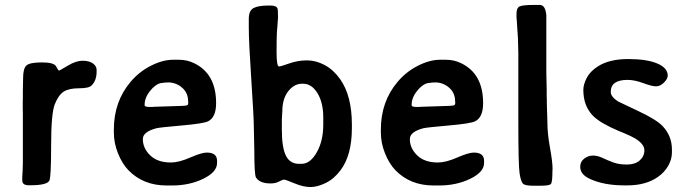

<svg xmlns="http://www.w3.org/2000/svg" viewBox="-20 -754 2808 783"><path d="M73.2 -382.8Q73.2 -382.8 74.2 -435.1Q74.2 -474.1 87.6 -486.8Q101.1 -499.5 150.9 -499.5Q200.7 -499.5 209 -482.9Q217.3 -466.3 220.5 -466.3Q223.6 -466.3 256.6 -486.3Q289.6 -506.3 316.7 -506.3Q343.8 -506.3 358.9 -495.4Q374 -484.4 374 -469.2V-461.9Q374 -425.8 353.5 -405.3Q342.3 -394 302 -394Q261.7 -394 240.2 -380.6Q218.8 -367.2 203.6 -329.3Q188.5 -291.5 188.5 -160.9Q188.5 -30.3 181.2 -17.1Q170.9 1.5 104.5 1.5H97.2Q70.8 1.5 70.8 -18.1V-33.2L72.3 -57.6Q73.2 -74.2 73.2 -90.8V-293.9L72.8 -311.5Q72.8 -324.7 72.8 -337.9L73.2 -356Z M747.6 -332V-338.9L747.1 -341.3Q747.1 -375.5 722.4 -396.7Q697.8 -418 664.6 -418L662.1 -417.5H654.3Q647 -416 644 -416Q620.1 -416 595 -386.7Q569.8 -357.4 569.8 -327.1V-325.2Q569.8 -317.9 588.4 -317.9H603L605.5 -318.4L726.1 -322.3L734.4 -323.2Q747.6 -323.2 747.6 -332ZM562.5 -187Q562.5 -149.4 592.5 -120.4Q622.6 -91.3 676.8 -91.3Q709.5 -91.3 755.9 -111.6Q802.2 -131.8 823.2 -131.8Q865.2 -131.8 865.2 -98.1V-89.4Q865.2 -52.2 808.8 -24.9Q752.4 2.4 682.6 2.4H659.2Q564 2.4 503.4 -60.1Q478.5 -85.9 461.4 -128.2Q444.3 -170.4 444.3 -213.9V-225.6Q444.3 -339.8 512.7 -420.4Q548.3 -462.4 596.2 -486.3Q644 -510.3 686 -510.3H707.5Q708.5 -510.3 710 -510.3Q743.2 -510.3 772 -496.1Q861.3 -453.1 861.3 -333.5Q861.3 -275.4 828.6 -259.3Q810.1 -250 720.7 -242.2Q631.3 -234.4 617.7 -231Q562.5 -216.3 562.5 -187Z M1298.3 -245.1V-275.4Q1298.3 -335.4 1274.7 -374Q1251 -412.6 1216.3 -412.6H1212.4Q1179.2 -412.6 1155.3 -381.6Q1131.3 -350.6 1131.3 -299.3Q1130.4 -290.5 1130.4 -285.6L1129.4 -266.6V-225.1Q1129.4 -152.3 1146 -119.1Q1162.6 -85.9 1199.2 -85.9H1210Q1245.1 -85.9 1271.7 -132.6Q1298.3 -179.2 1298.3 -245.1ZM994.6 -642.1V-677.2Q994.6 -710.9 1014.2 -721.2Q1033.7 -731.4 1074.2 -731.4H1084Q1106.9 -731.4 1111.8 -719.2Q1113.8 -714.4 1113.8 -679.7L1112.8 -668.9L1111.3 -647L1109.4 -625Q1107.9 -602.5 1107.9 -542.7Q1107.9 -482.9 1117.7 -482.9Q1124.5 -482.9 1159.9 -495.4Q1195.3 -507.8 1231.7 -507.8Q1268.1 -507.8 1304 -488.8Q1339.8 -469.7 1367.2 -431.2Q1415 -363.3 1415 -246.6V-233.9Q1415 -233.9 1415 -231.4Q1415 -121.1 1368.7 -59.6Q1341.8 -23.9 1308.1 -7.8Q1274.4 8.8 1245.8 8.8Q1217.3 8.8 1180.9 -6.3Q1144.5 -21.5 1138.4 -21.5Q1132.3 -21.5 1117.9 -13.7Q1103.5 -5.9 1083.5 -5.9Q1039.1 -5.9 1023.9 -30.3Q1017.1 -41.5 1017.1 -142.6L1015.1 -237.3Q1015.1 -274.4 1004.9 -428.2Q994.6 -582 994.6 -642.1Z M1836.4 -332V-338.9L1835.9 -341.3Q1835.9 -375.5 1811.3 -396.7Q1786.6 -418 1753.4 -418L1751 -417.5H1743.2Q1735.8 -416 1732.9 -416Q1709 -416 1683.8 -386.7Q1658.7 -357.4 1658.7 -327.1V-325.2Q1658.7 -317.9 1677.2 -317.9H1691.9L1694.3 -318.4L1814.9 -322.3L1823.2 -323.2Q1836.4 -323.2 1836.4 -332ZM1651.4 -187Q1651.4 -149.4 1681.4 -120.4Q1711.4 -91.3 1765.6 -91.3Q1798.3 -91.3 1844.7 -111.6Q1891.1 -131.8 1912.1 -131.8Q1954.1 -131.8 1954.1 -98.1V-89.4Q1954.1 -52.2 1897.7 -24.9Q1841.3 2.4 1771.5 2.4H1748Q1652.8 2.4 1592.3 -60.1Q1567.4 -85.9 1550.3 -128.2Q1533.2 -170.4 1533.2 -213.9V-225.6Q1533.2 -339.8 1601.6 -420.4Q1637.2 -462.4 1685.1 -486.3Q1732.9 -510.3 1774.9 -510.3H1796.4Q1797.4 -510.3 1798.8 -510.3Q1832 -510.3 1860.8 -496.1Q1950.2 -453.1 1950.2 -333.5Q1950.2 -275.4 1917.5 -259.3Q1898.9 -250 1809.6 -242.2Q1720.2 -234.4 1706.5 -231Q1651.4 -216.3 1651.4 -187Z M2158.7 -733.9H2181.6Q2204.1 -733.9 2208 -691.9V-457.5L2209.5 -386.7V-359.9L2210 -351.1Q2210 -342.3 2210 -333.5L2212.4 -253.4Q2212.4 -209.5 2222.9 -151.6Q2233.4 -93.8 2233.4 -65.4L2232.9 -56.6Q2232.9 -10.7 2226.6 -3.7Q2220.2 3.4 2185.5 3.4H2154.3Q2120.6 3.4 2112.3 -5.4Q2104 -14.2 2098.9 -47.4Q2093.8 -80.6 2093.8 -258.3V-535.6L2092.3 -597.7L2089.4 -640.6L2087.9 -665.5Q2086.4 -682.1 2086.4 -682.6V-699.2Q2086.4 -721.2 2098.4 -727.5Q2110.4 -733.9 2158.7 -733.9Z M2539.1 -428.2Q2470.7 -428.2 2470.7 -379.4Q2470.7 -359.4 2500.5 -340.3Q2504.4 -337.9 2580.1 -302.5Q2655.8 -267.1 2681.2 -240.7Q2720.2 -200.7 2720.2 -144V-131.8Q2720.2 -104.5 2705.1 -77.9Q2689.9 -51.3 2664.1 -33.2Q2614.7 2 2538.6 2H2525.9Q2442.9 2 2385.7 -24.4Q2346.2 -42.5 2346.2 -73.7Q2346.2 -94.7 2362.5 -107.2Q2378.9 -119.6 2397.9 -119.6Q2417 -119.6 2437.5 -109.9Q2458 -100.1 2481 -91.6Q2503.9 -83 2536.9 -83Q2569.8 -83 2588.9 -99.9Q2607.9 -116.7 2607.9 -141.4Q2607.9 -166 2570.8 -189Q2557.6 -197.3 2525.4 -210.9L2501.5 -220.7Q2428.7 -251.5 2398.9 -281.2Q2358.9 -321.3 2358.9 -387.7Q2358.9 -409.2 2372.6 -436Q2386.2 -462.9 2418.5 -483.4Q2464.8 -513.2 2541.3 -513.2Q2617.7 -513.2 2660.4 -495.1Q2703.1 -477.1 2703.1 -445.3Q2703.1 -432.6 2687.7 -417.2Q2672.4 -401.9 2655.5 -401.9Q2638.7 -401.9 2603.3 -415Q2567.9 -428.2 2539.1 -428.2Z"/></svg>

Font: Averia Sans
Style: Bold
Weight: 700
Version: Version 1.0